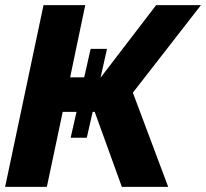

<svg xmlns="http://www.w3.org/2000/svg" viewBox="-24 -730 805 750"><path d="M-4 0 146 -710H309L250 -428H305L330 -539H394L369 -428H370L586 -710H761L495 -368L633 0H452L346 -293H338L315 -192H252L275 -293H221L159 0Z"/></svg>

Font: Raleway ExtraBold
Style: Italic
Weight: 800
Italic angle: -12°
Designer: Matt McInerney, Pablo Impallari, Rodrigo Fuenzalida
Foundry: Matt McInerney, Pablo Impallari, Rodrigo Fuenzalida
Version: Version 4.026